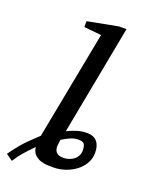

<svg xmlns="http://www.w3.org/2000/svg" viewBox="-216 -807 696 928"><g transform="rotate(20 131.5 -343.0)"><path d="M271 -112.8Q271 -136.2 263.9 -146Q256.8 -155.8 234.9 -155.8Q223.1 -155.8 213.4 -153.6Q203.6 -151.4 194.1 -147.5Q184.6 -143.6 174.3 -137.9Q164.1 -132.3 151.9 -125Q150.4 -112.3 149.2 -103.5Q147.9 -94.7 147.9 -90.8Q147.9 -70.3 158.7 -59.1Q169.4 -47.9 194.8 -47.9Q209.5 -47.9 223.1 -52.5Q236.8 -57.1 247.6 -65.4Q258.3 -73.7 264.6 -85.9Q271 -98.1 271 -112.8ZM331.1 -123Q331.1 -93.8 316.9 -68.8Q302.7 -43.9 279.3 -26.1Q255.9 -8.3 225.8 2Q195.8 12.2 164.1 12.2Q153.8 12.2 136 11.7Q118.2 11.2 100.6 5.6Q83 0 68.8 -13.2Q54.7 -26.4 51.8 -51.8Q34.7 -34.2 23.2 -22Q11.7 -9.8 2.2 1.2Q-7.3 12.2 -15.6 23.7Q-23.9 35.2 -34.2 50.8L-67.9 26.9Q-56.6 11.2 -47.6 -0.7Q-38.6 -12.7 -30.5 -22.7Q-22.5 -32.7 -14.4 -41.7Q-6.3 -50.8 3.7 -60.8Q13.7 -70.8 26.4 -82.8Q39.1 -94.7 56.2 -110.8L163.1 -668L74.2 -676.8V-707L230 -736.8H269L162.1 -172.9Q187.5 -185.5 211.7 -192.9Q235.8 -200.2 262.2 -200.2Q296.9 -200.2 314 -179.9Q331.1 -159.7 331.1 -123Z"/></g></svg>

Font: Charis SIL Phon
Style: Italic
Weight: 400
Italic angle: -11°
Foundry: SIL International
Version: Version 5.000